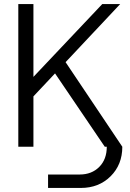

<svg xmlns="http://www.w3.org/2000/svg" viewBox="-20 -720 640 942"><path d="M215.8 202.1V136.2H371.1Q429.7 136.2 466.8 99.1Q503.9 62 503.9 0H494.1L250 -359.9L144 -247.1V0H69.8V-700.2H144V-342.8L481.9 -700.2H569.8L301.8 -415L580.1 0Q580.1 87.9 522.5 145Q464.8 202.1 377 202.1Z"/></svg>

Font: LT Superior
Style: Regular
Weight: 400
Designer: Daniel Lyons
Foundry: LyonsType
Version: Version 1.000